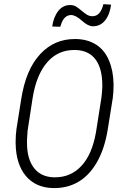

<svg xmlns="http://www.w3.org/2000/svg" viewBox="-20 -912 617 941"><path d="M477.1 -433.6Q480.5 -459 481.4 -486.3Q481.4 -489.7 481.4 -493.7Q481.4 -574.2 449.7 -618.7Q416.5 -665 350.1 -667Q346.7 -667 343.8 -667Q264.2 -667 211.9 -607.4Q157.7 -545.4 139.6 -429.7L115.2 -271L112.3 -225.6Q112.3 -218.8 112.3 -212.4Q112.3 -136.7 143.6 -92.8Q177.7 -44.9 243.7 -43Q247.1 -43 250 -43Q326.2 -43 377.9 -97.7Q431.6 -154.3 450.7 -265.6ZM240.2 9.8Q154.8 7.8 106.4 -50Q58.1 -107.9 56.6 -210.4Q56.6 -213.9 56.6 -217.3Q56.6 -248 60.5 -278.3L84 -426.3Q106.4 -571.3 177.7 -647.5Q246.6 -721.2 347.7 -720.7Q351.1 -720.7 354 -720.7Q411.1 -719.2 452.1 -692.6Q493.2 -666 514.4 -615Q535.6 -564 536.6 -499.5Q536.6 -496.1 536.6 -492.7Q536.6 -461.9 532.7 -431.6L507.8 -275.9Q492.2 -181.2 454.6 -116.2Q417 -51.3 362.8 -20Q311 9.8 246.1 9.8Q243.2 9.8 240.2 9.8ZM524.4 -889.2Q518.1 -840.3 494.9 -811.8Q471.7 -783.2 435.5 -783.2Q411.6 -783.2 381.1 -810.8Q350.6 -838.4 327.6 -838.4Q295.4 -836.9 280.8 -796.9L275.4 -780.8L235.8 -782.2Q242.7 -829.6 266.1 -858.9Q289.1 -887.2 322.8 -887.2Q323.7 -887.2 325.2 -887.2Q342.3 -887.2 355.2 -878.4Q368.2 -869.6 380.1 -859.4Q392.1 -849.1 404.8 -840.8Q417.5 -832.5 433.6 -832.5Q472.2 -832.5 486.8 -891.6Z"/></svg>

Font: MAUL Condensed Light Italic
Style: Light Italic
Weight: 300
Italic angle: -12°
Designer: MAUL
Version: Version 1.0; 2020; ttfautohint (v1.8.3)